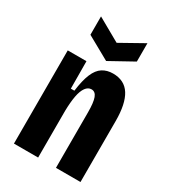

<svg xmlns="http://www.w3.org/2000/svg" viewBox="-184 -848 837 942"><g transform="rotate(30 234.0 -377.0)"><path d="M48 0V-334V-528H154L155 -373H175Q183 -435 198.5 -472Q214 -509 239 -525Q264 -541 298 -541Q363 -541 394 -492Q425 -443 425 -345V0H286V-314Q286 -370 276.5 -395.5Q267 -421 245 -421Q226 -421 212.5 -402.5Q199 -384 192.5 -349.5Q186 -315 185 -265V0ZM106 -754 237 -680 369 -754V-650L237 -577L106 -650Z"/></g></svg>

Font: Bricolage Grotesque 24pt Condensed
Style: Bold
Weight: 700
Width: 3
Designer: Mathieu Triay
Foundry: Atelier Triay
Version: Version 1.001;gftools[0.9.33.dev8+g029e19f]